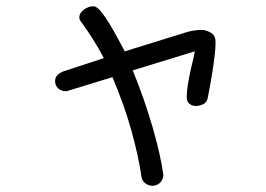

<svg xmlns="http://www.w3.org/2000/svg" viewBox="-20 -473 845 611"><path d="M238.3 -403.3Q232.4 -410.2 232.4 -418Q232.4 -431.6 247.1 -442.4Q261.7 -453.1 277.3 -453.1Q287.1 -453.1 300.3 -437.5Q313.5 -421.9 327.1 -399.4Q340.8 -377 354 -352.5Q367.2 -328.1 377 -309.6L572.3 -370.1Q577.1 -372.1 591.8 -375Q606.4 -377.9 624 -377.9Q639.6 -376 652.8 -367.7Q666 -359.4 666 -338.9Q666 -321.3 663.1 -296.4Q660.2 -271.5 656.2 -246.1Q652.3 -220.7 647.9 -197.3Q643.6 -173.8 640.6 -159.2Q637.7 -146.5 626 -141.1Q614.3 -135.7 603.5 -135.7Q591.8 -135.7 583 -142.6Q574.2 -149.4 574.2 -163.1Q574.2 -181.6 578.1 -205.6Q582 -229.5 586.9 -251Q591.8 -272.5 595.7 -288.6Q599.6 -304.7 599.6 -309.6L402.3 -249Q420.9 -204.1 437 -157.7Q453.1 -111.3 465.8 -67.4Q478.5 -23.4 487.3 15.6Q496.1 54.7 500 85Q498 101.6 487.8 109.9Q477.5 118.2 464.8 118.2Q453.1 118.2 442.4 110.4Q431.6 102.5 429.7 86.9Q425.8 58.6 418 22.5Q410.2 -13.7 398.9 -54.7Q387.7 -95.7 372.1 -139.6Q356.4 -183.6 337.9 -227.5L191.4 -182.6Q174.8 -182.6 165 -191.9Q155.3 -201.2 155.3 -214.8Q155.3 -237.3 185.5 -247.1L310.5 -288.1Q293 -321.3 274.9 -349.6Q256.8 -377.9 238.3 -403.3Z"/></svg>

Font: Hi Melody
Style: Regular
Weight: 400
Designer: YoonDesign Inc.
Foundry: YoonDesign Inc.
Version: Version 3.00